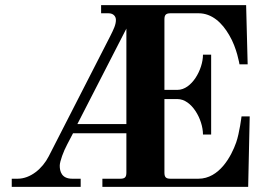

<svg xmlns="http://www.w3.org/2000/svg" viewBox="-20 -732 1044 752"><path d="M26 0H296V-32H263C221 -32 214 -61 214 -83C214 -100 229 -140 243 -166L266 -210H475V-56C475 -38 469 -32 451 -32H381V0H952L958 -276H926C926 -276 918 -211 905 -174C886 -120 839 -32 757 -32H648C630 -32 624 -38 624 -56V-344H675C731 -344 775 -264 775 -205H807V-518H775C775 -460 731 -380 675 -380H624V-656C624 -674 630 -680 648 -680H758C810 -680 850 -643 878 -594C908 -544 918 -480 918 -480H950L944 -712H376V-680H405C424 -680 434 -668 434 -654C434 -635 425 -617 412 -591L171 -120C146 -71 99 -32 49 -32H26ZM283 -246 475 -620V-246Z"/></svg>

Font: Old Standard
Style: Bold
Weight: 700
Designer: Alexey Kryukov <alexios@thessalonica.org.ru>
Version: Version 2.0.2